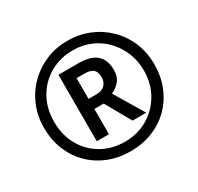

<svg xmlns="http://www.w3.org/2000/svg" viewBox="-155 -910 1142 1106"><g transform="rotate(-30 416.0 -357.0)"><path d="M416 10Q336 10 269 -17Q202 -44 152.5 -93.5Q103 -143 76 -210Q49 -277 49 -357Q49 -433 76.5 -499.5Q104 -566 154 -616.5Q204 -667 271 -695.5Q338 -724 416 -724Q492 -724 558.5 -697Q625 -670 675.5 -620.5Q726 -571 754.5 -504Q783 -437 783 -357Q783 -277 756 -210Q729 -143 679.5 -93.5Q630 -44 563 -17Q496 10 416 10ZM416 -54Q498 -54 565.5 -93Q633 -132 673 -200.5Q713 -269 713 -357Q713 -420 690.5 -475Q668 -530 628 -572Q588 -614 533.5 -637.5Q479 -661 416 -661Q331 -661 263 -622Q195 -583 156 -514.5Q117 -446 117 -357Q117 -269 155.5 -200.5Q194 -132 261.5 -93Q329 -54 416 -54ZM274 -138V-580H407Q489 -580 527 -545.5Q565 -511 565 -446Q565 -399 541 -371.5Q517 -344 487 -332L603 -138H512L417 -306H355V-138ZM355 -373H405Q444 -373 463.5 -393Q483 -413 483 -444Q483 -479 465.5 -495Q448 -511 404 -511H355Z"/></g></svg>

Font: Noto Sans IKEA
Style: Bold
Weight: 600
Designer: Monotype Design Team
Foundry: Monotype Imaging Inc.
Version: Version 2.001